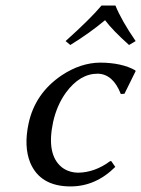

<svg xmlns="http://www.w3.org/2000/svg" viewBox="-20 -666 512 696"><path d="M398.4 -646Q420.4 -591.8 471.7 -517.1L447.8 -502.9Q388.2 -556.2 360.8 -592.8Q306.2 -546.9 234.9 -502.9L217.8 -517.1Q307.6 -597.7 348.1 -646ZM334 -398.9Q269.5 -398.9 219.2 -330.6Q186 -284.7 172.4 -223.1Q147.5 -105.5 204.1 -59.6Q229 -40.5 263.7 -40Q324.2 -41 379.4 -82H383.3L397.9 -61Q326.7 9.8 235.8 9.8Q125.5 9.8 89.4 -76.7Q65.9 -135.3 83.5 -217.8Q106.9 -328.1 204.6 -393.6Q272.9 -438.5 343.3 -439Q421.9 -438.5 470.2 -411.1L471.7 -408.2L431.2 -326.2L418 -325.2Q389.6 -397.9 334 -398.9Z"/></svg>

Font: Linux Biolinum Slanted O
Style: Slanted
Weight: 400
Designer: Philipp H. Poll
Foundry: Philipp H. Poll
Version: Version 1.0.4